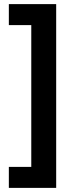

<svg xmlns="http://www.w3.org/2000/svg" viewBox="-20 -748 346 933"><path d="M23 63H132V-626H23V-728H253V165H23Z"/></svg>

Font: Noto Sans ExtraCondensed
Style: Bold
Weight: 700
Width: 2
Designer: Monotype Design Team
Foundry: Monotype Imaging Inc.
Version: Version 2.013; ttfautohint (v1.8.4.7-5d5b)